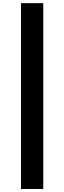

<svg xmlns="http://www.w3.org/2000/svg" viewBox="-20 -982 414 1236"><path d="M258.5 234.4H115.1V-961.6H258.5Z"/></svg>

Font: Cannonade
Style: Bold
Weight: 700
Designer: Rasmus Andersson
Foundry: rsms
Version: Version 3.012;git-f93a4a705